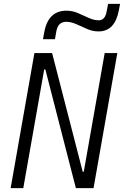

<svg xmlns="http://www.w3.org/2000/svg" viewBox="-20 -966 637 986"><path d="M369.6 0 212.9 -609.4H207L99.6 0H34.7L156.7 -693.4H247.6L404.8 -84H410.2L517.6 -693.4H582.5L460.4 0ZM200.7 -764.6 207 -798.8Q226.6 -911.1 321.3 -911.1Q352.1 -911.1 380.1 -898.9Q408.2 -886.7 435.1 -874.3Q461.9 -861.8 487.8 -861.8Q520.5 -861.8 528.3 -910.6L535.2 -946.3H596.7L590.8 -915.5Q570.8 -804.7 486.3 -804.7Q456.1 -804.7 427.5 -817.1Q398.9 -829.6 372.1 -841.8Q345.2 -854 319.3 -854Q277.8 -854 269 -803.7L262.2 -764.6Z"/></svg>

Font: Cascadia Code Light
Style: Italic
Weight: 300
Italic angle: -10°
Monospace: yes
Designer: Aaron Bell
Foundry: Saja Typeworks
Version: Version 2404.023; ttfautohint (v1.8.4)